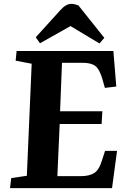

<svg xmlns="http://www.w3.org/2000/svg" viewBox="-20 -974 662 994"><path d="M144 -644 61 -660 66 -710H567L582 -526L523 -519L510 -565Q495 -616 473.5 -632.5Q452 -649 407 -649H301L291 -398H510L506 -332H289L277 -62H397Q442 -62 467.5 -78Q493 -94 508 -144L524 -193H586L560 0H32L38 -52L119 -64ZM520 -778 495 -749 345 -839 187 -750 165 -781 293 -922Q322 -954 349 -954Q359 -954 368 -951.5Q377 -949 386 -946Z"/></svg>

Font: Literata 36pt
Style: Bold Italic
Weight: 700
Italic angle: -2°
Designer: Latin by Veronika Burian and Jose Scaglione. Greek by Irene Vlachou. Cyrillic by Vera Evstafieva
Foundry: TypeTogether
Version: Version 3.002